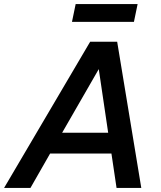

<svg xmlns="http://www.w3.org/2000/svg" viewBox="-43 -919 788 939"><path d="M-23 0 398 -715H530L648 0H527L502 -168H202L106 0ZM261 -270H486L440 -581ZM309 -812 327 -899H630L612 -812Z"/></svg>

Font: Wix Madefor Text SemiBold
Style: Italic
Weight: 600
Italic angle: -12°
Designer: Dalton Maag Ltd
Foundry: Dalton Maag Ltd
Version: Version 3.100